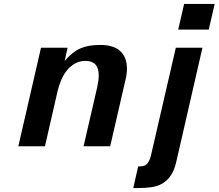

<svg xmlns="http://www.w3.org/2000/svg" viewBox="-20 -742 1109 974"><path d="M188 -500H323L308 -433Q329 -457 348.5 -472.5Q368 -488 389 -497Q410 -506 434.5 -510Q459 -514 489 -514Q557 -514 590.5 -482.5Q624 -451 624 -394Q624 -367 617 -339L539 0H404L473 -299Q481 -336 481 -359Q481 -433 414 -433Q383 -433 359 -419Q335 -405 317.5 -382.5Q300 -360 289 -332.5Q278 -305 272 -279L208 0H73ZM914 -722H1069L1039 -592H884ZM681 102H690Q716 102 727.5 87.5Q739 73 745 50L872 -500H1007L874 80Q864 122 846.5 148Q829 174 804.5 188.5Q780 203 748.5 207.5Q717 212 679 212H656Z"/></svg>

Font: Perun
Style: Bold Italic
Weight: 700
Italic angle: -12°
Foundry: Copyright (c) Stefan Peev, Context Ltd, 2016
Version: Version 1.027